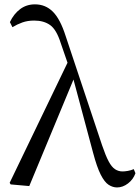

<svg xmlns="http://www.w3.org/2000/svg" viewBox="-20 -825 627 860"><path d="M27.7 1 23.3 -6.2 289.2 -558.1 316.4 -486.1 111.1 8.4ZM504.2 14.6Q484.9 14.6 466.5 2.7Q448.1 -9.3 431.1 -42.8Q414 -76.4 396.9 -141L305.2 -483.6L302.4 -486.2L252 -632.1Q233.2 -692 204.9 -712.4Q176.5 -732.9 133 -732.9Q103.6 -732.9 80 -724.4Q56.5 -716 35.8 -703.2L24.3 -725.9Q41.7 -762.8 70.1 -784.1Q98.4 -805.5 136.6 -805.5Q183.9 -805.5 216.9 -772.5Q249.8 -739.6 273.9 -664.1L437 -175Q453 -127.8 466.6 -102.3Q480.2 -76.9 495.4 -67Q510.6 -57.1 528.9 -57.1Q538.5 -57.1 552.6 -59.5Q566.7 -61.9 579.1 -67.4L586.7 -49.1Q577 -21.5 553.5 -3.4Q530 14.6 504.2 14.6Z"/></svg>

Font: Noto Serif JP
Style: Regular
Weight: 200
Designer: Ryoko NISHIZUKA 西塚涼子 (kana & ideographs); Frank Grießhammer (Latin, Greek & Cyrillic); Wenlong ZHANG 张文龙 (bopomofo); San
Foundry: Adobe
Version: Version 2.001;hotconv 1.1.0;makeotfexe 2.6.0